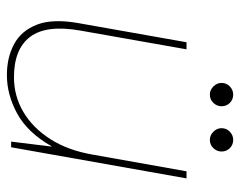

<svg xmlns="http://www.w3.org/2000/svg" viewBox="-88 -580 680 543"><g transform="rotate(90 251.5 -308.0)"><path d="M192 12Q142 12 104 -8.5Q66 -29 49 -73.5Q32 -118 45 -191L99 -496H119L66 -196Q49 -100 83.5 -54Q118 -8 198 -8Q251 -8 296 -34.5Q341 -61 373 -111Q405 -161 417 -232L464 -496H484L396 0H380L394 -114H393Q354 -46 300.5 -17Q247 12 192 12ZM247 -562Q234 -562 224 -572Q214 -582 214 -595Q214 -609 224 -618.5Q234 -628 247 -628Q261 -628 270.5 -618.5Q280 -609 280 -595Q280 -582 270.5 -572Q261 -562 247 -562ZM375 -562Q362 -562 352 -572Q342 -582 342 -595Q342 -609 352 -618.5Q362 -628 375 -628Q389 -628 398.5 -618.5Q408 -609 408 -595Q408 -582 398.5 -572Q389 -562 375 -562Z"/></g></svg>

Font: DM Sans 28pt Thin
Style: Italic
Weight: 250
Italic angle: -10°
Version: Version 4.004;gftools[0.9.30]